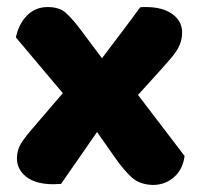

<svg xmlns="http://www.w3.org/2000/svg" viewBox="-20 -513 563 544"><path d="M28 -64Q28 -88 39.5 -106.5Q51 -125 79 -157L158 -249L25 -407Q33 -445 56.5 -469Q80 -493 115 -493Q148 -493 166 -477Q184 -461 206 -432L269 -348Q296 -384 323 -419.5Q350 -455 377 -492Q382 -493 386 -493Q390 -493 394 -493Q441 -493 468.5 -473Q496 -453 496 -421Q496 -408 493 -397Q490 -386 483.5 -374.5Q477 -363 465.5 -349.5Q454 -336 438 -318L371 -244L503 -71Q498 -33 473 -11Q448 11 413 11Q375 10 352.5 -11Q330 -32 309 -62L255 -139L153 8Q148 8 142 8.5Q136 9 132 9Q81 9 54.5 -12Q28 -33 28 -64Z"/></svg>

Font: Baloo Tammudu 2 ExtraBold
Style: Regular
Weight: 800
Designer: Maithili Shingre, Omkar Shende and Ek Type
Foundry: Ek Type
Version: Version 1.640;hotconv 1.0.111;makeotfexe 2.5.65597; ttfautoh